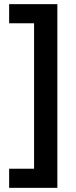

<svg xmlns="http://www.w3.org/2000/svg" viewBox="-20 -742 367 924"><path d="M24 70V162H256V-722H24V-630H144V70Z"/></svg>

Font: Noto Sans Khmer UI SemiBold
Style: Regular
Weight: 600
Designer: Danh Hong and the Monotype Design Team
Foundry: Monotype Imaging Inc.
Version: Version 2.002